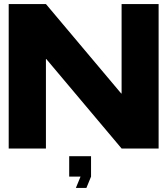

<svg xmlns="http://www.w3.org/2000/svg" viewBox="-20 -734 827 949"><path d="M579 -272H581V-714H764V0H581L209 -442H207V0H23V-714H207ZM322 139V38H430V139L407 195H355L378 139Z"/></svg>

Font: Non Bureau Extended
Style: Bold
Weight: 700
Width: 7
Designer: Jona Saucedo
Foundry: Non Foundry
Version: Version 1.000; ttfautohint (v1.8.4)